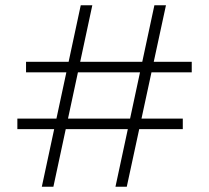

<svg xmlns="http://www.w3.org/2000/svg" viewBox="-20 -710 795 730"><path d="M419 0 567 -690H611L462 0ZM139 0 287 -690H331L183 0ZM46 -219V-259H675V-219ZM79 -435V-475H709V-435Z"/></svg>

Font: DM Sans 28pt ExtraLight
Style: Regular
Weight: 250
Version: Version 4.004;gftools[0.9.30]